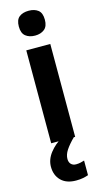

<svg xmlns="http://www.w3.org/2000/svg" viewBox="-149 -897 583 1090"><g transform="rotate(-15 142.5 -352.5)"><path d="M143 -853Q177 -853 198 -836.5Q219 -820 219 -780Q219 -741 197.5 -724Q176 -707 143 -707Q109 -707 87.5 -724Q66 -741 66 -780Q66 -820 87 -836.5Q108 -853 143 -853ZM213 -639V-93H72V-639ZM138 17Q138 37 149 48Q160 59 178 59Q193 59 205.5 56Q218 53 227 50V136Q213 141 195.5 144.5Q178 148 155 148Q98 148 67 117Q36 86 36 36Q36 -7 65.5 -45Q95 -83 139 -108L205 -93Q172 -60 155 -34Q138 -8 138 17Z"/></g></svg>

Font: Noto Sans Telugu UI SemiCondensed
Style: Bold
Weight: 700
Width: 4
Designer: Jelle Bosma - Monotype Design Team
Foundry: Monotype Imaging Inc.
Version: Version 2.005; ttfautohint (v1.8.4.7-5d5b)